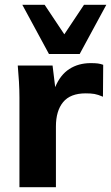

<svg xmlns="http://www.w3.org/2000/svg" viewBox="-20 -780 463 800"><path d="M61 0V-373Q61 -405 59 -439.5Q57 -474 54 -507H199L210 -417Q231 -468 269 -492.5Q307 -517 358 -517Q377 -517 388 -515.5Q399 -514 410 -510L409 -377Q388 -386 373.5 -388.5Q359 -391 337 -391Q273 -391 243 -354.5Q213 -318 213 -253V0ZM184 -555 73 -760H166L248 -637L330 -760H423L312 -555Z"/></svg>

Font: Mulish ExtraBold
Style: Regular
Weight: 800
Designer: Vernon Adams
Foundry: Vernon Adams
Version: Version 3.603; ttfautohint (v1.8.3)